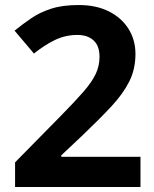

<svg xmlns="http://www.w3.org/2000/svg" viewBox="-20 -744 612 764"><path d="M539 0H40V-98L223 -284Q279 -341 312.5 -379.5Q346 -418 361 -450Q376 -482 376 -518Q376 -562 352 -583.5Q328 -605 288 -605Q241 -605 200 -585.5Q159 -566 115 -531L38 -622Q70 -648 104.5 -671.5Q139 -695 184 -709.5Q229 -724 293 -724Q363 -724 413.5 -698.5Q464 -673 491.5 -629Q519 -585 519 -529Q519 -469 494.5 -420Q470 -371 423.5 -321Q377 -271 311 -208L224 -126V-120H539Z"/></svg>

Font: Noto Sans Sinhala UI
Style: Bold
Weight: 700
Designer: Jelle Bosma - Monotype Design Team
Foundry: Monotype Imaging Inc.
Version: Version 2.006; ttfautohint (v1.8.4.7-5d5b)